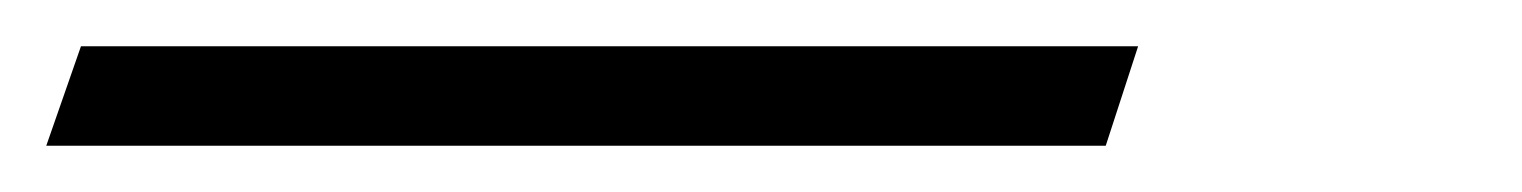

<svg xmlns="http://www.w3.org/2000/svg" viewBox="-45 10 658 83"><path d="M-25 73 -10 30H447L433 73Z"/></svg>

Font: Libre Caslon Condensed
Style: Italic
Weight: 400
Italic angle: -22.583°
Designer: Pablo Impallari, Rodrigo Fuenzalida, Katja Schimmel, Ertekin Erdin
Foundry: Pablo Impallari, Rodrigo Fuenzalida
Version: Version 2.000;gftools[0.9.33]